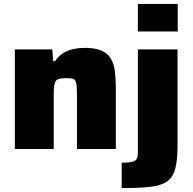

<svg xmlns="http://www.w3.org/2000/svg" viewBox="-20 -763 986 983"><path d="M56 0V-510H248L252 -450H262Q280 -477 304 -491.5Q328 -506 356 -512Q384 -518 411 -518Q466 -518 498 -504.5Q530 -491 546.5 -464.5Q563 -438 568 -400.5Q573 -363 573 -314V0H374V-269Q374 -303 372.5 -322Q371 -341 365.5 -350Q360 -359 348 -361Q336 -363 317 -363Q296 -363 283 -359.5Q270 -356 264.5 -346.5Q259 -337 257 -318.5Q255 -300 255 -270V0ZM686 -602V-743H890V-602ZM603 200V70Q643 70 660 64.5Q677 59 681.5 47.5Q686 36 686 18V-510H889V-18Q889 56 877.5 100Q866 144 836 165.5Q806 187 749.5 193.5Q693 200 603 200Z"/></svg>

Font: Saira SemiExpanded ExtraBold
Style: Regular
Weight: 800
Width: 6
Designer: Hector Gatti with collaboration of the Omnibus-Type team
Foundry: Omnibus-Type
Version: Version 1.101